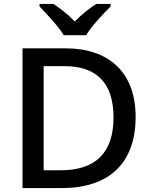

<svg xmlns="http://www.w3.org/2000/svg" viewBox="-20 -961 773 981"><path d="M306 -781H420C446 -826 508 -891 545 -928V-941H472C437 -919 397 -887 362 -851C328 -887 288 -918 253 -941H182V-928C218 -890 279 -826 306 -781ZM673 -364C673 -593 534 -714 316 -714H95V0H295C533 0 673 -123 673 -364ZM560 -361C560 -182 470 -91 290 -91H203V-623H309C470 -623 560 -541 560 -361Z"/></svg>

Font: Noto Sans Bengali UI Medium
Style: Regular
Weight: 500
Designer: Jelle Bosma - Monotype Design Team
Foundry: Monotype Imaging Inc.
Version: Version 2.003